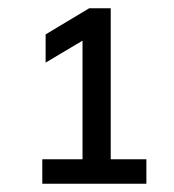

<svg xmlns="http://www.w3.org/2000/svg" viewBox="-20 -725 420 463"><path d="M82 -282ZM82 -282V-341H179V-627L90 -574V-642L195 -705H247V-341H333V-282Z"/></svg>

Font: Winston
Style: Regular
Weight: 400
Designer: Original fonts by Vernon Adams / Changes by Cristiano Sobral
Foundry: Original fonts by Vernon Adams / Changes by Cristiano Sobral
Version: Version 2.503;July 17, 2020;FontCreator 13.0.0.2655 64-bit